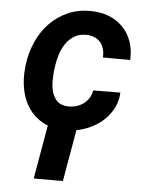

<svg xmlns="http://www.w3.org/2000/svg" viewBox="-54 -584 696 871"><g transform="rotate(5 293.5 -148.5)"><path d="M259.3 -98.1Q278.8 -97.7 296.6 -103Q314.5 -108.4 328.9 -118.9Q343.3 -129.4 353.3 -145Q363.3 -160.6 366.2 -180.2L490.2 -181.2Q487.8 -136.2 466.3 -100.3Q444.8 -64.5 411.4 -39.6Q377.9 -14.6 336.7 -1.7Q295.4 11.2 252.9 10.3Q195.8 9.3 155 -12.7Q114.3 -34.7 89.1 -71Q64 -107.4 54.2 -155Q44.4 -202.6 49.8 -254.9L51.3 -270Q58.1 -325.2 80.1 -374.5Q102.1 -423.8 137.7 -460.7Q173.3 -497.6 221.4 -518.6Q269.5 -539.6 328.1 -538.1Q373.5 -537.1 410.2 -522Q446.8 -506.8 472.4 -479.7Q498 -452.6 511 -415.3Q523.9 -377.9 521.5 -332.5L397 -333Q398.4 -352.5 394 -369.9Q389.6 -387.2 379.4 -399.9Q369.1 -412.6 353.5 -420.2Q337.9 -427.7 316.9 -428.7Q283.2 -429.7 259.5 -415.5Q235.8 -401.4 220.2 -378.2Q204.6 -355 195.8 -326.4Q187 -297.9 183.6 -270L181.6 -255.4Q179.2 -231.9 179.2 -204.6Q179.2 -177.2 186.5 -154.1Q193.8 -130.9 210.7 -115Q227.5 -99.1 259.3 -98.1ZM265.1 241.2H132.3L179.7 -30.8H312.5Z"/></g></svg>

Font: Roboto Mono
Style: Bold Italic
Weight: 700
Designer: Google
Version: Version 2.000985; 2015; ttfautohint (v1.3)